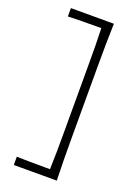

<svg xmlns="http://www.w3.org/2000/svg" viewBox="-167 -851 739 1035"><g transform="rotate(20 202.0 -333.0)"><path d="M52.2 116.7H298.8Q296.9 54.2 296.1 -2.9Q295.4 -60.1 295.4 -127.9V-540Q295.4 -607.4 296.1 -664.3Q296.9 -721.2 298.8 -783.2H52.2V-735.4Q89.8 -736.8 130.1 -737.3Q170.4 -737.8 214.8 -737.8H243.2Q245.1 -687.5 245.6 -637.9Q246.1 -588.4 246.1 -531.7V-134.3Q246.1 -77.1 245.6 -28.3Q245.1 20.5 243.2 71.3H218.8Q165.5 71.3 126.5 70.8Q87.4 70.3 52.2 69.3Z"/></g></svg>

Font: Pinar FD VF
Style: Regular
Weight: 300
Designer: Amin Abedi
Version: Version 2.000